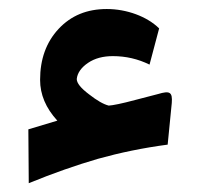

<svg xmlns="http://www.w3.org/2000/svg" viewBox="-20 -403 448 430"><path d="M364.7 -172.4C366.7 -197.3 359.9 -200.2 334 -192.4L283.2 -179.2C252.4 -170.9 232.4 -167 223.6 -166.5C211.9 -169.4 197.3 -177.7 179.2 -191.9C161.1 -205.6 151.9 -216.8 151.9 -226.1C153.3 -239.7 162.1 -252 177.2 -262.2C192.4 -272.5 210.9 -277.3 232.9 -277.3C261.7 -277.3 289.1 -271 314.9 -258.3L336.4 -339.4C309.1 -366.2 263.7 -382.8 219.2 -382.8C174.8 -382.8 139.2 -368.2 111.3 -338.4C83.5 -308.6 69.8 -270.5 69.8 -224.1C69.8 -191.4 82.5 -161.1 108.4 -132.8L43.5 -113.3L44.4 7.3C99.1 -15.1 150.9 -33.2 199.7 -47.4C248.5 -61 300.3 -71.8 355.5 -79.1Z"/></svg>

Font: Sahel
Style: Bold
Weight: 700
Foundry: Saber Rastikerdar (saber.rastikerdar@gmail.com)
Version: Version 3.4.0